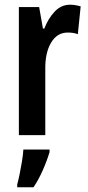

<svg xmlns="http://www.w3.org/2000/svg" viewBox="-20 -573 371 814"><path d="M277 -553Q298 -553 322 -546L310 -428Q293 -435 267 -435Q222 -435 196.5 -392Q171 -349 172 -279V0H60V-543H146L162 -452H168Q184 -494 211.5 -523.5Q239 -553 277 -553ZM190 72Q179 109 161 149.5Q143 190 122 221H53V209Q58 191 63.5 164Q69 137 73.5 109Q78 81 79 61H190Z"/></svg>

Font: Noto Sans Devanagari UI ExtraCondensed SemiBold
Style: Regular
Weight: 600
Width: 2
Designer: Jelle Bosma - Monotype Design Team
Foundry: Monotype Imaging Inc.
Version: Version 2.004; ttfautohint (v1.8.4.7-5d5b)